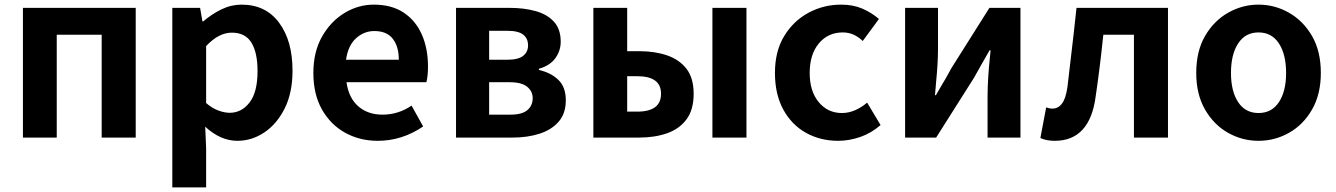

<svg xmlns="http://www.w3.org/2000/svg" viewBox="-20 -594 5767 829"><path d="M79 0V-560H566V0H419V-444H225V0Z M724 215V-560H844L854 -502H858Q894 -533 936 -553.5Q978 -574 1023 -574Q1127 -574 1185 -496Q1243 -418 1243 -289Q1243 -193 1209 -125.5Q1175 -58 1121 -22Q1067 14 1005 14Q932 14 866 -47L870 45V215ZM972 -107Q1023 -107 1057.5 -151.5Q1092 -196 1092 -287Q1092 -367 1065.5 -410Q1039 -453 981 -453Q924 -453 870 -395V-149Q897 -126 923.5 -116.5Q950 -107 972 -107Z M1611 14Q1533 14 1470 -21Q1407 -56 1370 -121.5Q1333 -187 1333 -279Q1333 -370 1370.5 -436Q1408 -502 1467.5 -538Q1527 -574 1594 -574Q1671 -574 1723 -539.5Q1775 -505 1801.5 -444.5Q1828 -384 1828 -306Q1828 -286 1826 -267.5Q1824 -249 1821 -239H1476Q1486 -170 1527.5 -134.5Q1569 -99 1631 -99Q1700 -99 1757 -138L1807 -48Q1716 14 1611 14ZM1474 -336H1702Q1702 -393 1676 -426.5Q1650 -460 1596 -460Q1552 -460 1517.5 -429Q1483 -398 1474 -336Z M1949 0V-560H2181Q2243 -560 2293 -546Q2343 -532 2372 -500Q2401 -468 2401 -414Q2401 -375 2378 -343Q2355 -311 2307 -297V-292Q2359 -280 2391 -249Q2423 -218 2423 -161Q2423 -104 2392 -68.5Q2361 -33 2309 -16.5Q2257 0 2193 0ZM2092 -336H2169Q2218 -336 2239 -353Q2260 -370 2260 -398Q2260 -428 2239 -444.5Q2218 -461 2171 -461H2092ZM2092 -99H2184Q2234 -99 2257 -118.5Q2280 -138 2280 -170Q2280 -200 2256 -219.5Q2232 -239 2181 -239H2092Z M2542 0V-560H2688V-373H2740Q2807 -373 2860 -355Q2913 -337 2944 -297Q2975 -257 2975 -189Q2975 -120 2944 -78.5Q2913 -37 2860 -18.5Q2807 0 2740 0ZM2688 -112H2731Q2835 -112 2834 -190Q2834 -265 2731 -265H2688ZM3056 0V-560H3203V0Z M3599 14Q3522 14 3460 -20.5Q3398 -55 3362 -121Q3326 -187 3326 -279Q3326 -373 3366 -438.5Q3406 -504 3471 -539Q3536 -574 3612 -574Q3664 -574 3704 -556.5Q3744 -539 3775 -512L3705 -417Q3667 -454 3619 -454Q3555 -454 3515.5 -406.5Q3476 -359 3476 -279Q3476 -200 3515 -153Q3554 -106 3615 -106Q3645 -106 3673 -118.5Q3701 -131 3724 -151L3782 -54Q3742 -19 3694 -2.5Q3646 14 3599 14Z M3888 0V-560H4030V-383Q4030 -323 4022 -242Q4019 -212 4017 -183H4021Q4030 -198 4040 -216Q4068 -262 4088 -300L4252 -560H4386V0H4244V-176Q4244 -252 4255 -355Q4256 -366 4257 -377H4253Q4251 -374 4250 -372Q4235 -346 4217 -314.5Q4199 -283 4186 -259L4022 0Z M4534 14Q4498 14 4472 2L4497 -130Q4499 -129 4502 -129Q4511 -125 4524 -125Q4549 -125 4565.5 -147Q4582 -169 4589 -219Q4603 -334 4616 -450Q4622 -505 4628 -560H5023V0H4876V-444H4744Q4743 -436 4742 -427Q4729 -302 4711 -179Q4686 14 4534 14Z M5414 14Q5344 14 5282.5 -20.5Q5221 -55 5183 -121Q5145 -187 5145 -279Q5145 -373 5183 -438.5Q5221 -504 5282.5 -539Q5344 -574 5414 -574Q5484 -574 5545.5 -539Q5607 -504 5645 -438.5Q5683 -373 5683 -279Q5683 -187 5645 -121Q5607 -55 5545.5 -20.5Q5484 14 5414 14ZM5414 -106Q5471 -106 5502 -153Q5533 -200 5533 -279Q5533 -359 5502 -406.5Q5471 -454 5414 -454Q5357 -454 5326 -406.5Q5295 -359 5295 -279Q5295 -200 5326 -153Q5357 -106 5414 -106Z"/></svg>

Font: Source Han Sans CN Bold
Style: Bold
Weight: 700
Designer: Ryoko NISHIZUKA 西塚涼子 (kana & ideographs); Paul D. Hunt (Latin, Greek & Cyrillic); Wenlong ZHANG 张文龙 (bopomofo); Sandoll 
Foundry: Adobe Systems Incorporated
Version: Version 1.00;May 30, 2023;FontCreator 11.5.0.2422 32-bit